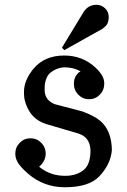

<svg xmlns="http://www.w3.org/2000/svg" viewBox="-20 -770 531 802"><path d="M238.8 -570.8 330.6 -722.2Q332 -724.6 337.4 -730.5Q350.1 -744.6 368.7 -748.5Q376 -750 382.8 -750Q404.3 -750 419.9 -734.4Q434.1 -720.2 434.1 -698.7Q434.1 -694.8 433.6 -689.9Q431.6 -668 416.5 -656.7L408.2 -649.9L248.5 -560.5ZM43.9 -127.9Q43.9 -154.8 62.5 -173.6Q81.1 -192.4 107.4 -192.4Q133.8 -192.4 152.3 -173.6Q170.9 -154.8 170.9 -127.9Q170.9 -103 152.3 -82Q148.4 -77.6 143.6 -73.7L149.4 -68.8Q193.4 -35.6 251.5 -35.6Q252 -35.6 252.9 -35.6Q299.3 -35.6 329.6 -60.1Q356 -81.5 357.9 -134.8V-144Q355.5 -196.3 308.6 -211.9L175.8 -251Q101.1 -272.9 82 -356.9Q80.1 -371.6 80.1 -385.7Q80.1 -434.1 118.7 -481.4Q165 -538.1 248 -538.1Q325.7 -538.1 380.4 -486.3Q398.4 -469.2 408.2 -451.2Q415.5 -437.5 415.5 -419.9Q415.5 -393.6 397 -374.5Q378.4 -355.5 352.1 -355.5Q325.7 -355.5 307.1 -374.5Q288.6 -393.6 288.6 -420.4Q288.6 -447.3 307.1 -465.8L316.4 -472.2Q286.6 -488.8 248.5 -488.8H247.1Q214.4 -486.3 188 -464.4Q166.5 -441.9 166.5 -400.4Q166.5 -397 166.5 -393.6Q166.5 -352.5 208 -335L323.7 -304.7Q374.5 -286.1 399.4 -264.6Q446.3 -224.1 447.3 -143.1Q442.4 -83 393.6 -32.2Q350.1 12.2 250.5 12.2Q163.1 12.2 97.2 -44.4Q63 -74.2 52.2 -95.2Q49.3 -101.1 47.9 -105Q43.9 -115.2 43.9 -127.9Z"/></svg>

Font: Modern Antiqua
Style: Regular
Weight: 500
Version: Version 1.0